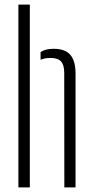

<svg xmlns="http://www.w3.org/2000/svg" viewBox="-20 -820 408 840"><path d="M60.5 0V-800H110.5V0ZM261.5 0 261 -501Q261 -536 247 -551.2Q233 -566.5 201 -566.5Q176 -566.5 157.5 -558.5V-592Q168 -599.5 182.2 -603Q196.5 -606.5 214.5 -606.5Q265 -606.5 287.8 -580Q310.5 -553.5 310.5 -498V0Z"/></svg>

Font: Big Shoulders Stencil Text ExtraLight
Style: Regular
Weight: 250
Version: Version 2.001